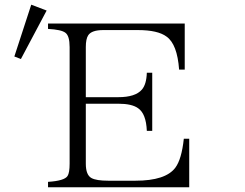

<svg xmlns="http://www.w3.org/2000/svg" viewBox="-20 -850 1040 816"><path d="M184.1 -750H765.1V-554.2H741.2Q733.4 -662.1 688 -694.3Q650.9 -722.2 565.9 -722.2H418.9Q369.6 -722.2 355 -700.2Q344.7 -684.6 344.7 -649.9V-437H482.9Q555.2 -437 583 -469.2Q602.5 -491.7 604 -541H627V-293.9H604Q601.1 -366.7 566.9 -390.1Q540.5 -409.2 482.9 -409.2H344.7V-154.3Q344.7 -106.4 368.7 -93.3Q389.2 -82 439.9 -82H555.7Q683.6 -82 725.1 -137.2Q752 -173.3 761.2 -260.3H784.2V-54.2H184.1V-77.1Q253.9 -81.5 267.1 -102.1Q275.9 -115.7 275.9 -154.3V-649.9Q275.9 -697.8 257.8 -710.9Q240.7 -724.1 184.1 -727.1ZM112.8 -830.1 178.2 -805.2 68.8 -599.1 41 -609.9Z"/></svg>

Font: I.Ming
Style: Regular
Weight: 400
Designer: Ichiten Fonts Project
Version: Version 6.11; Dec 27, 2019